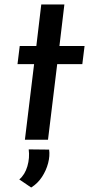

<svg xmlns="http://www.w3.org/2000/svg" viewBox="-20 -623 406 856"><path d="M164 -603H267L245 -418H357L347 -337H235L194 0H91L132 -337H58L68 -418H142ZM119 213 66 177Q91 156 102 118.5Q113 81 108 43L199 44Q203 72 194.5 104.5Q186 137 167 166Q148 195 119 213Z"/></svg>

Font: Josefin Sans Medium
Style: Italic
Weight: 500
Italic angle: -7°
Designer: Santiago Orozco
Foundry: Typemade
Version: Version 2.000